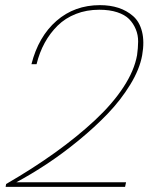

<svg xmlns="http://www.w3.org/2000/svg" viewBox="-20 -731 607 751"><path d="M2 0 3.9 -11.2Q109.4 -72.3 196 -134.5Q282.7 -196.8 351.6 -261Q420.4 -325.2 462.9 -390.1Q505.4 -455.1 516.1 -515.1Q520 -542.5 520.3 -568.4Q520.5 -594.2 511 -616.9Q501.5 -639.6 484.9 -656.5Q468.3 -673.3 438.5 -683.1Q408.7 -692.9 368.2 -692.9Q318.4 -692.9 276.9 -676.5Q235.4 -660.2 205.6 -630.9Q175.8 -601.6 155 -563.7Q134.3 -525.9 123 -480H103Q130.4 -587.9 200.9 -649.4Q271.5 -710.9 371.1 -710.9Q410.6 -710.9 443.1 -700.4Q475.6 -689.9 500.7 -668Q525.9 -646 535.6 -606.9Q545.4 -567.9 536.1 -515.1Q526.4 -460.4 489.5 -400.1Q452.6 -339.8 401.6 -286.6Q350.6 -233.4 287.1 -181.4Q223.6 -129.4 162.8 -89.4Q102.1 -49.3 43.9 -18.1H473.1L469.2 0Z"/></svg>

Font: SVN-Poppins Thin
Style: Italic
Weight: 100
Italic angle: -10°
Designer: Ninad Kale (Devanagari), Jonny Pinhorn (Latin)
Foundry: Indian Type Foundry
Version: Version 3.002 2017